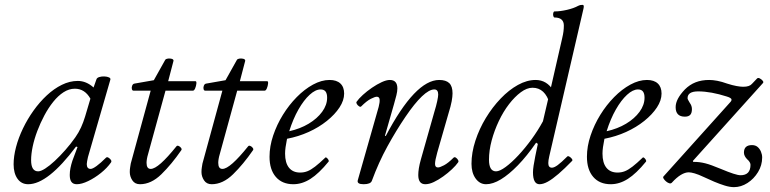

<svg xmlns="http://www.w3.org/2000/svg" viewBox="-20 -745 3167 790"><path d="M96 13Q68 13 52 -9.5Q36 -32 36 -69Q36 -102 46 -140Q56 -178 74.5 -216.5Q93 -255 118 -290Q143 -325 172.5 -352.5Q202 -380 234.5 -396Q267 -412 300 -412Q335 -412 365 -385L377 -419Q379 -425 388.5 -428Q398 -431 409.5 -430.5Q421 -430 428.5 -426.5Q436 -423 434 -417L342 -99Q340 -89 338.5 -82Q337 -75 337 -70Q337 -50 353 -50Q361 -50 377.5 -62Q394 -74 416 -96Q420 -100 426 -96.5Q432 -93 436 -87.5Q440 -82 437 -77Q421 -54 395.5 -33.5Q370 -13 343 0Q316 13 296 13Q281 13 274 3.5Q267 -6 267 -25Q267 -39 270 -54Q273 -69 278 -84L299 -140L293 -142Q177 13 96 13ZM137 -40Q148 -40 166 -51.5Q184 -63 205.5 -83Q227 -103 249 -128Q271 -153 290 -180Q304 -200 313.5 -221Q323 -242 330 -265L352 -339Q329 -380 288 -380Q264 -380 241.5 -365.5Q219 -351 199 -326Q179 -301 162.5 -270Q146 -239 133.5 -206Q121 -173 114.5 -142Q108 -111 108 -86Q108 -40 137 -40Z M556 13Q535 13 524.5 -3Q514 -19 514 -37Q514 -48 515.5 -56.5Q517 -65 518 -72L600 -372H529Q524 -372 522.5 -379Q521 -386 524 -393Q527 -400 533 -401L613 -415L660 -499Q663 -503 671 -504Q679 -505 686.5 -503Q694 -501 694 -495L672 -411H784Q789 -411 788 -401Q787 -391 783 -381.5Q779 -372 774 -372H661L589 -110Q586 -100 584.5 -91Q583 -82 583 -75Q583 -50 600 -50Q616 -50 642.5 -73.5Q669 -97 706 -143Q709 -147 715 -144.5Q721 -142 725 -136.5Q729 -131 726 -127Q686 -69 644 -28Q602 13 556 13Z M851 13Q830 13 819.5 -3Q809 -19 809 -37Q809 -48 810.5 -56.5Q812 -65 813 -72L895 -372H824Q819 -372 817.5 -379Q816 -386 819 -393Q822 -400 828 -401L908 -415L955 -499Q958 -503 966 -504Q974 -505 981.5 -503Q989 -501 989 -495L967 -411H1079Q1084 -411 1083 -401Q1082 -391 1078 -381.5Q1074 -372 1069 -372H956L884 -110Q881 -100 879.5 -91Q878 -82 878 -75Q878 -50 895 -50Q911 -50 937.5 -73.5Q964 -97 1001 -143Q1004 -147 1010 -144.5Q1016 -142 1020 -136.5Q1024 -131 1021 -127Q981 -69 939 -28Q897 13 851 13Z M1187 13Q1141 13 1115 -17Q1089 -47 1089 -100Q1089 -143 1104 -187.5Q1119 -232 1144 -272.5Q1169 -313 1201 -345.5Q1233 -378 1268 -397Q1303 -416 1336 -416Q1365 -416 1380.5 -401.5Q1396 -387 1396 -360Q1396 -332 1377 -303Q1358 -274 1325 -247.5Q1292 -221 1250 -202Q1208 -183 1161 -174Q1157 -154 1155 -139.5Q1153 -125 1153 -113Q1153 -75 1169 -55Q1185 -35 1215 -35Q1231 -35 1245 -40.5Q1259 -46 1276.5 -59.5Q1294 -73 1318 -96Q1320 -99 1324 -96Q1328 -93 1331 -88Q1334 -83 1332 -80Q1292 -31 1257.5 -9Q1223 13 1187 13ZM1170 -205Q1215 -215 1250 -236Q1285 -257 1305.5 -285Q1326 -313 1326 -343Q1326 -360 1319.5 -368.5Q1313 -377 1299 -377Q1278 -377 1254 -355Q1230 -333 1208 -294.5Q1186 -256 1170 -205Z M1476 13Q1448 13 1452 -3L1538 -305Q1543 -324 1542 -335.5Q1541 -347 1530 -347Q1523 -347 1506 -338.5Q1489 -330 1466 -307Q1463 -304 1457.5 -307.5Q1452 -311 1448.5 -316.5Q1445 -322 1447 -326Q1456 -339 1473 -354.5Q1490 -370 1510.5 -384Q1531 -398 1550.5 -407Q1570 -416 1584 -416Q1615 -416 1615 -381Q1615 -369 1611 -353Q1607 -337 1601 -316L1564 -187L1567 -185Q1628 -301 1683 -358.5Q1738 -416 1787 -416Q1815 -416 1828.5 -403Q1842 -390 1842 -361Q1842 -348 1838.5 -328.5Q1835 -309 1825 -277L1779 -117Q1770 -85 1770 -70.5Q1770 -56 1782 -56Q1790 -56 1807 -65Q1824 -74 1846 -96Q1850 -100 1855.5 -96.5Q1861 -93 1864.5 -87Q1868 -81 1865 -77Q1856 -64 1839.5 -48.5Q1823 -33 1803.5 -19Q1784 -5 1765 4Q1746 13 1730 13Q1701 13 1701 -25Q1701 -37 1703.5 -53Q1706 -69 1712 -90L1767 -284Q1775 -310 1779 -329Q1783 -348 1783 -356Q1783 -377 1767 -377Q1746 -377 1716 -348.5Q1686 -320 1648 -264Q1610 -208 1574 -142.5Q1538 -77 1510 -1Q1505 13 1476 13Z M1980 13Q1954 13 1937 -10.5Q1920 -34 1920 -71Q1920 -117 1936 -166Q1952 -215 1979 -259.5Q2006 -304 2040 -339.5Q2074 -375 2111 -395.5Q2148 -416 2184 -416Q2230 -416 2257 -372L2242 -364L2293 -587Q2297 -604 2298.5 -616Q2300 -628 2300 -640Q2300 -656 2290.5 -664.5Q2281 -673 2262 -673Q2258 -673 2256.5 -679.5Q2255 -686 2256.5 -692Q2258 -698 2262 -698Q2285 -698 2313 -704.5Q2341 -711 2359 -721Q2366 -725 2376 -725Q2382 -725 2382 -719Q2382 -716 2381.5 -713Q2381 -710 2380 -706L2240 -102Q2238 -93 2237 -86.5Q2236 -80 2236 -74Q2236 -55 2251 -55Q2260 -55 2274.5 -65.5Q2289 -76 2314 -101Q2317 -104 2323 -100.5Q2329 -97 2333 -91.5Q2337 -86 2334 -83Q2303 -51 2278 -29.5Q2253 -8 2234 2.5Q2215 13 2200 13Q2173 13 2173 -36Q2173 -47 2175.5 -63.5Q2178 -80 2182.5 -102.5Q2187 -125 2193 -153L2186 -158Q2148 -103 2111 -65Q2074 -27 2041 -7Q2008 13 1980 13ZM2021 -40Q2036 -40 2060.5 -58Q2085 -76 2113 -106Q2141 -136 2167.5 -172.5Q2194 -209 2214 -246L2240 -357L2242 -318Q2223 -384 2171 -384Q2148 -384 2123 -365.5Q2098 -347 2074.5 -316.5Q2051 -286 2032.5 -247Q2014 -208 2003 -167Q1992 -126 1992 -88Q1992 -40 2021 -40Z M2493 13Q2447 13 2421 -17Q2395 -47 2395 -100Q2395 -143 2410 -187.5Q2425 -232 2450 -272.5Q2475 -313 2507 -345.5Q2539 -378 2574 -397Q2609 -416 2642 -416Q2671 -416 2686.5 -401.5Q2702 -387 2702 -360Q2702 -332 2683 -303Q2664 -274 2631 -247.5Q2598 -221 2556 -202Q2514 -183 2467 -174Q2463 -154 2461 -139.5Q2459 -125 2459 -113Q2459 -75 2475 -55Q2491 -35 2521 -35Q2537 -35 2551 -40.5Q2565 -46 2582.5 -59.5Q2600 -73 2624 -96Q2626 -99 2630 -96Q2634 -93 2637 -88Q2640 -83 2638 -80Q2598 -31 2563.5 -9Q2529 13 2493 13ZM2476 -205Q2521 -215 2556 -236Q2591 -257 2611.5 -285Q2632 -313 2632 -343Q2632 -360 2625.5 -368.5Q2619 -377 2605 -377Q2584 -377 2560 -355Q2536 -333 2514 -294.5Q2492 -256 2476 -205Z M3000 25Q2983 25 2962 18.5Q2941 12 2918.5 2.5Q2896 -7 2875 -17Q2854 -27 2838.5 -31.5Q2823 -36 2814 -36Q2799 -36 2781.5 -25.5Q2764 -15 2744 7Q2740 11 2733.5 9Q2727 7 2720.5 1.5Q2714 -4 2710.5 -10Q2707 -16 2710 -19L2986 -326Q2990 -330 2990 -335Q2990 -342 2970 -348Q2939 -358 2909 -363.5Q2879 -369 2853 -369Q2831 -369 2820 -362Q2809 -355 2809 -341Q2809 -338 2811.5 -333.5Q2814 -329 2818 -322Q2827 -310 2827 -296Q2827 -280 2820 -272.5Q2813 -265 2798 -265Q2760 -265 2760 -304Q2760 -321 2769.5 -339Q2779 -357 2798 -377Q2818 -397 2842.5 -406.5Q2867 -416 2898 -416Q2913 -416 2931.5 -412.5Q2950 -409 2972 -401Q2994 -394 3010.5 -391Q3027 -388 3038 -388Q3051 -388 3060 -391Q3069 -394 3074 -400L3095 -422Q3099 -426 3106 -422.5Q3113 -419 3118 -413Q3123 -407 3119 -403L2831 -83L2832 -79Q2847 -79 2858.5 -77.5Q2870 -76 2882 -73Q2894 -70 2909 -64.5Q2924 -59 2946 -50Q2977 -37 2997 -30.5Q3017 -24 3027 -24Q3068 -24 3068 -67Q3068 -72 3064.5 -78Q3061 -84 3054 -90Q3048 -96 3044.5 -103Q3041 -110 3041 -117Q3041 -148 3074 -148Q3088 -148 3097 -140.5Q3106 -133 3111 -121Q3116 -109 3116 -97Q3116 -65 3099 -37Q3082 -9 3055.5 8Q3029 25 3000 25Z"/></svg>

Font: Junicode VF
Style: Italic
Weight: 400
Italic angle: -11°
Designer: Peter S. Baker
Version: Version 2.209